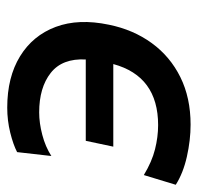

<svg xmlns="http://www.w3.org/2000/svg" viewBox="-28 -521 560 544"><g transform="rotate(90 252.0 -249.0)"><path d="M285 10.5Q198.5 10.5 139.5 -25.8Q80.5 -62 56.2 -126.8Q32 -191.5 50 -277.5Q64 -346.5 102 -398.8Q140 -451 198.5 -480Q257 -509 333 -509Q377 -509 423.8 -498.5Q470.5 -488 503.5 -467L476 -376.5Q438 -399.5 403 -408.2Q368 -417 334.5 -417Q196 -417 161.5 -290H395.5L379 -212H148.5Q145 -145.5 186.5 -112.8Q228 -80 298.5 -80Q328.5 -80 362 -88.8Q395.5 -97.5 422 -114.5L411 -17.5Q390 -6.5 355.8 2Q321.5 10.5 285 10.5Z"/></g></svg>

Font: Commissioner Medium
Style: Italic
Weight: 500
Italic angle: -12°
Designer: Kostas Bartsokas
Foundry: Kostas Bartsokas
Version: Version 1.000; ttfautohint (v1.8.3)